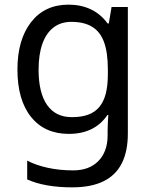

<svg xmlns="http://www.w3.org/2000/svg" viewBox="-20 -566 655 826"><path d="M275 -546Q328 -546 370.5 -526Q413 -506 443 -465H448L460 -536H530V9Q530 85 504 136.5Q478 188 425 214Q372 240 290 240Q232 240 183.5 231.5Q135 223 97 206V125Q135 145 186 156Q237 167 295 167Q364 167 403.5 126.5Q443 86 443 16V-5Q443 -17 444 -39.5Q445 -62 446 -71H442Q414 -30 372.5 -10Q331 10 276 10Q172 10 113.5 -63Q55 -136 55 -267Q55 -395 113.5 -470.5Q172 -546 275 -546ZM287 -472Q242 -472 210.5 -448Q179 -424 162.5 -378Q146 -332 146 -266Q146 -167 182.5 -114.5Q219 -62 289 -62Q330 -62 359 -72.5Q388 -83 407 -105.5Q426 -128 435 -163Q444 -198 444 -246V-267Q444 -340 427.5 -385Q411 -430 376 -451Q341 -472 287 -472Z"/></svg>

Font: lgurmukhi85
Style: Book
Weight: 400
Designer: Jelle Bosma - Monotype Design Team
Foundry: Monotype Imaging Inc.
Version: Version 2.003